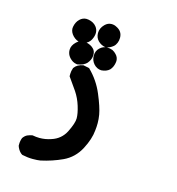

<svg xmlns="http://www.w3.org/2000/svg" viewBox="-91 -329 682 740"><g transform="rotate(15 250.0 40.5)"><path d="M135.7 329.1Q125 331.1 105 331.1Q85 331.1 62.5 326.2Q57.6 323.2 54.7 320.3Q44.9 310.5 40 295.9Q40 292 40 289.1Q40 276.4 44.9 263.7Q52.7 252.9 61.5 249Q70.3 245.1 81.1 243.2Q96.7 246.1 109.4 246.1Q132.8 246.1 155.3 238.3Q192.4 226.6 210 192.4Q228.5 155.3 228.5 136.2Q228.5 117.2 219.7 88.4Q210.9 59.6 194.8 35.6Q178.7 11.7 160.2 -13.7Q160.2 -19.5 160.2 -23.4Q160.2 -34.2 165 -47.9Q176.8 -64.5 201.2 -68.4L224.6 -63.5Q262.7 -26.4 283.2 22.5Q303.7 71.3 308.6 99.6Q311.5 117.2 311.5 132.8Q311.5 148.4 309.6 163.1Q306.6 197.3 285.2 238.3Q262.7 281.2 220.7 300.8Q180.7 319.3 135.7 329.1ZM133.8 -112.3Q133.8 -129.9 150.4 -145.5Q163.1 -157.2 178.7 -157.2Q183.6 -157.2 188.5 -156.2Q207 -152.3 217.8 -141.6Q227.5 -132.8 227.5 -117.2Q227.5 -101.6 218.8 -88.9Q213.9 -81.1 208 -77.1Q202.1 -73.2 198.2 -71.3Q188.5 -67.4 175.8 -65.4Q164.1 -67.4 158.2 -71.3Q133.8 -86.9 133.8 -112.3ZM271.5 -158.2Q283.2 -158.2 293 -154.3Q302.7 -149.4 308.6 -142.6Q319.3 -131.8 319.3 -117.2Q319.3 -113.3 318.4 -109.4Q315.4 -91.8 304.7 -80.1Q292 -68.4 271.5 -67.4Q253.9 -68.4 241.7 -82Q229.5 -95.7 229.5 -114.7Q229.5 -133.8 242.7 -146Q255.9 -158.2 271.5 -158.2ZM123 -195.3Q123 -199.2 124 -203.1Q127.9 -221.7 139.6 -232.9Q151.4 -244.1 166 -244.1Q169.9 -244.1 174.8 -243.2Q195.3 -239.3 206.1 -225.6Q214.8 -214.8 214.8 -201.2Q214.8 -188.5 208 -174.8Q197.3 -153.3 168.9 -149.4Q149.4 -152.3 136.2 -166Q123 -179.7 123 -195.3ZM265.6 -157.2Q247.1 -160.2 234.9 -172.4Q222.7 -184.6 222.7 -203.1Q222.7 -222.7 238.3 -238.3Q250 -250 264.6 -250Q275.4 -250 284.2 -245.1Q309.6 -233.4 309.6 -207Q309.6 -195.3 305.7 -186.5Q301.8 -176.8 294.9 -170.9Q282.2 -160.2 265.6 -157.2Z"/></g></svg>

Font: JasonHandwriting2
Style: SemiBold
Weight: 600
Version: Version 1.04.7